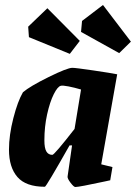

<svg xmlns="http://www.w3.org/2000/svg" viewBox="-20 -741 545 770"><path d="M386 -82 431 -71 422 -18 399 -13Q297 9 282 9Q276 9 263 -8Q250 -25 251 -33L269 -158H259Q165 8 160 8Q84 8 50 -31Q16 -70 16 -141Q16 -199 33.5 -267Q51 -335 72 -371Q100 -395 175 -432Q250 -469 270 -469Q283 -469 354.5 -458.5Q426 -448 450 -443ZM279 -224 305 -382Q278 -390 254.5 -394.5Q231 -399 224 -397Q211 -394 195.5 -363Q180 -332 169 -282.5Q158 -233 158 -178Q158 -147 166 -133.5Q174 -120 190 -120Q198 -120 279 -224ZM458 -528 305 -613 309 -657 393 -721 505 -574ZM260 -525 96 -592 93 -634 170 -708 300 -577Z"/></svg>

Font: Grenze
Style: Bold Italic
Weight: 700
Italic angle: -10°
Designer: Renata Polastri
Foundry: Omnibus-Type
Version: Version 1.002; ttfautohint (v1.8)